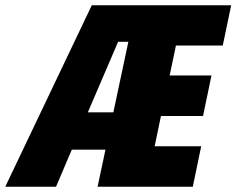

<svg xmlns="http://www.w3.org/2000/svg" viewBox="-82 -710 899 730"><path d="M587 -537 563 -423H722L690 -269H530L506 -154H683L651 0H289L319 -141H191L131 0H-62L267 -690H797L765 -537ZM349 -283 406 -551H367L252 -283Z"/></svg>

Font: Decalotype Black Italic
Style: Regular
Weight: 900
Italic angle: -12°
Designer: Alfredo Marco Pradil
Foundry: Alfredo Marco Pradil
Version: Version 1.0